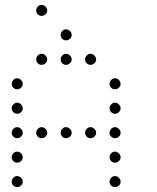

<svg xmlns="http://www.w3.org/2000/svg" viewBox="-20 -793 640 785"><path d="M149 -773Q141 -773 134.5 -766Q128 -759 128 -751V-749Q128 -741 134.5 -734.5Q141 -728 149 -728H151Q159 -728 166 -734.5Q173 -741 173 -749V-751Q173 -759 166 -766Q159 -773 151 -773ZM249 -673Q241 -673 234.5 -666Q228 -659 228 -651V-649Q228 -641 234.5 -634.5Q241 -628 249 -628H251Q259 -628 266 -634.5Q273 -641 273 -649V-651Q273 -659 266 -666Q259 -673 251 -673ZM149 -573Q141 -573 134.5 -566Q128 -559 128 -551V-549Q128 -541 134.5 -534.5Q141 -528 149 -528H151Q159 -528 166 -534.5Q173 -541 173 -549V-551Q173 -559 166 -566Q159 -573 151 -573ZM249 -573Q241 -573 234.5 -566Q228 -559 228 -551V-549Q228 -541 234.5 -534.5Q241 -528 249 -528H251Q259 -528 266 -534.5Q273 -541 273 -549V-551Q273 -559 266 -566Q259 -573 251 -573ZM349 -573Q341 -573 334.5 -566Q328 -559 328 -551V-549Q328 -541 334.5 -534.5Q341 -528 349 -528H351Q359 -528 366 -534.5Q373 -541 373 -549V-551Q373 -559 366 -566Q359 -573 351 -573ZM49 -473Q41 -473 34.5 -466Q28 -459 28 -451V-449Q28 -441 34.5 -434.5Q41 -428 49 -428H51Q59 -428 66 -434.5Q73 -441 73 -449V-451Q73 -459 66 -466Q59 -473 51 -473ZM449 -473Q441 -473 434.5 -466Q428 -459 428 -451V-449Q428 -441 434.5 -434.5Q441 -428 449 -428H451Q459 -428 466 -434.5Q473 -441 473 -449V-451Q473 -459 466 -466Q459 -473 451 -473ZM49 -373Q41 -373 34.5 -366Q28 -359 28 -351V-349Q28 -341 34.5 -334.5Q41 -328 49 -328H51Q59 -328 66 -334.5Q73 -341 73 -349V-351Q73 -359 66 -366Q59 -373 51 -373ZM449 -373Q441 -373 434.5 -366Q428 -359 428 -351V-349Q428 -341 434.5 -334.5Q441 -328 449 -328H451Q459 -328 466 -334.5Q473 -341 473 -349V-351Q473 -359 466 -366Q459 -373 451 -373ZM49 -273Q41 -273 34.5 -266Q28 -259 28 -251V-249Q28 -241 34.5 -234.5Q41 -228 49 -228H51Q59 -228 66 -234.5Q73 -241 73 -249V-251Q73 -259 66 -266Q59 -273 51 -273ZM149 -273Q141 -273 134.5 -266Q128 -259 128 -251V-249Q128 -241 134.5 -234.5Q141 -228 149 -228H151Q159 -228 166 -234.5Q173 -241 173 -249V-251Q173 -259 166 -266Q159 -273 151 -273ZM249 -273Q241 -273 234.5 -266Q228 -259 228 -251V-249Q228 -241 234.5 -234.5Q241 -228 249 -228H251Q259 -228 266 -234.5Q273 -241 273 -249V-251Q273 -259 266 -266Q259 -273 251 -273ZM349 -273Q341 -273 334.5 -266Q328 -259 328 -251V-249Q328 -241 334.5 -234.5Q341 -228 349 -228H351Q359 -228 366 -234.5Q373 -241 373 -249V-251Q373 -259 366 -266Q359 -273 351 -273ZM449 -273Q441 -273 434.5 -266Q428 -259 428 -251V-249Q428 -241 434.5 -234.5Q441 -228 449 -228H451Q459 -228 466 -234.5Q473 -241 473 -249V-251Q473 -259 466 -266Q459 -273 451 -273ZM49 -173Q41 -173 34.5 -166Q28 -159 28 -151V-149Q28 -141 34.5 -134.5Q41 -128 49 -128H51Q59 -128 66 -134.5Q73 -141 73 -149V-151Q73 -159 66 -166Q59 -173 51 -173ZM449 -173Q441 -173 434.5 -166Q428 -159 428 -151V-149Q428 -141 434.5 -134.5Q441 -128 449 -128H451Q459 -128 466 -134.5Q473 -141 473 -149V-151Q473 -159 466 -166Q459 -173 451 -173ZM49 -73Q41 -73 34.5 -66Q28 -59 28 -51V-49Q28 -41 34.5 -34.5Q41 -28 49 -28H51Q59 -28 66 -34.5Q73 -41 73 -49V-51Q73 -59 66 -66Q59 -73 51 -73ZM449 -73Q441 -73 434.5 -66Q428 -59 428 -51V-49Q428 -41 434.5 -34.5Q441 -28 449 -28H451Q459 -28 466 -34.5Q473 -41 473 -49V-51Q473 -59 466 -66Q459 -73 451 -73Z"/></svg>

Font: Doto Rounded Light
Style: Regular
Weight: 300
Monospace: yes
Version: Version 1.000